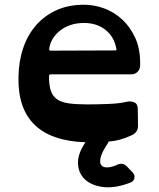

<svg xmlns="http://www.w3.org/2000/svg" viewBox="-20 -580 670 811"><path d="M341 21Q53 11 58 -254Q59 -321 78 -377Q97 -433 132.5 -473.5Q168 -514 218.5 -537Q269 -560 335 -560Q379 -560 421.5 -544Q464 -528 497.5 -496.5Q531 -465 551.5 -419.5Q572 -374 572 -314V-305Q572 -288 561.5 -277Q551 -266 533 -266H196Q191 -266 189 -264.5Q187 -263 187 -257Q187 -220 194.5 -197Q202 -174 220.5 -161Q239 -148 270 -143.5Q301 -139 349 -139Q394 -139 440 -141Q486 -143 515 -150Q531 -154 546.5 -148Q562 -142 562 -119L563 -49Q563 -21 537 -9Q511 3 488 9.5Q465 16 439 18L435 26Q410 63 405 85.5Q400 108 408 118Q416 128 435 127Q454 126 477 115Q499 106 515 122L540 148Q551 160 547.5 173.5Q544 187 529 192Q466 216 416.5 210Q367 204 339 178Q311 152 309.5 110.5Q308 69 341 21ZM335 -483Q304 -483 278.5 -474.5Q253 -466 234 -451Q215 -436 203 -416.5Q191 -397 188 -375Q187 -369 189 -367.5Q191 -366 196 -366L465 -367Q470 -367 471.5 -368Q473 -369 471 -376Q462 -425 425.5 -454Q389 -483 335 -483Z"/></svg>

Font: OpenDyslexic3
Style: Bold
Weight: 700
Designer: Abelardo Gonzalez
Version: Version 1.000;PS 001.001;hotconv 1.0.56